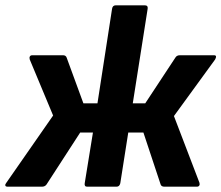

<svg xmlns="http://www.w3.org/2000/svg" viewBox="-37 -703 834 723"><path d="M-8 0Q-16 0 -17 -4.5Q-18 -9 -13 -15L163 -268L75 -479Q73 -486 75.5 -490.5Q78 -495 85 -495H200Q211 -495 214 -486L277 -314H330L385 -670Q387 -683 399 -683H508Q521 -683 519 -670L463 -314H510L624 -487Q629 -495 641 -495H768Q776 -495 776.5 -490.5Q777 -486 773 -479L618 -266L714 -15Q716 -9 713.5 -4.5Q711 0 704 0H582Q571 0 568 -8L503 -204H446L416 -13Q413 0 402 0H291Q280 0 282 -13L313 -204H265L138 -8Q132 0 121 0Z"/></svg>

Font: Sofia Sans ExtraBold
Style: Italic
Weight: 800
Italic angle: -9°
Designer: Botio Nikoltchev, Ani Petrova
Foundry: lettersoup
Version: Version 4.100; ttfautohint (v1.8.4.7-5d5b)